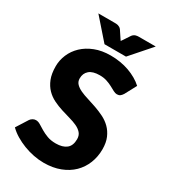

<svg xmlns="http://www.w3.org/2000/svg" viewBox="-221 -1018 995 1130"><g transform="rotate(30 277.0 -453.0)"><path d="M14 0ZM473 -580.5Q465.5 -568.5 457.2 -562.5Q449 -556.5 436 -556.5Q424.5 -556.5 411.2 -563.8Q398 -571 381.2 -580Q364.5 -589 343 -596.2Q321.5 -603.5 294 -603.5Q246.5 -603.5 223.2 -583.2Q200 -563 200 -528.5Q200 -506.5 214 -492Q228 -477.5 250.8 -467Q273.5 -456.5 302.8 -447.8Q332 -439 362.5 -428.2Q393 -417.5 422.2 -403Q451.5 -388.5 474.2 -366Q497 -343.5 511 -311.2Q525 -279 525 -233.5Q525 -183 507.5 -139Q490 -95 456.8 -62.2Q423.5 -29.5 374.8 -10.8Q326 8 264 8Q230 8 194.8 1Q159.5 -6 126.5 -18.8Q93.5 -31.5 64.5 -49Q35.5 -66.5 14 -88L64 -167Q70 -175.5 79.8 -181.2Q89.5 -187 101 -187Q116 -187 131.2 -177.5Q146.5 -168 165.8 -156.5Q185 -145 210 -135.5Q235 -126 269 -126Q315 -126 340.5 -146.2Q366 -166.5 366 -210.5Q366 -236 352 -252Q338 -268 315.2 -278.5Q292.5 -289 263.5 -297Q234.5 -305 204 -314.8Q173.5 -324.5 144.5 -338.8Q115.5 -353 92.8 -376.2Q70 -399.5 56 -434.2Q42 -469 42 -520Q42 -561 58.5 -600Q75 -639 107 -669.5Q139 -700 185.5 -718.2Q232 -736.5 292 -736.5Q325.5 -736.5 357.2 -731.2Q389 -726 417.5 -715.8Q446 -705.5 470.8 -691.2Q495.5 -677 515 -659ZM104 -914.5H216Q220.5 -914.5 226.2 -914.2Q232 -914 238 -912.2Q244 -910.5 249.8 -907Q255.5 -903.5 260.5 -897L290 -852.5L299 -839.5Q301 -842.5 303.2 -845.8Q305.5 -849 308 -852.5L337 -896.5Q342 -903 348 -906.8Q354 -910.5 360 -912.2Q366 -914 371.8 -914.2Q377.5 -914.5 382 -914.5H494L372 -775.5H226Z"/></g></svg>

Font: Lato Black
Style: Regular
Weight: 900
Designer: Lukasz Dziedzic
Foundry: tyPoland Lukasz Dziedzic
Version: Version 2.007; 2014-02-27